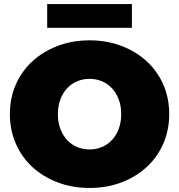

<svg xmlns="http://www.w3.org/2000/svg" viewBox="-20 -916 888 952"><path d="M424 16Q339 16 266.5 -11.5Q194 -39 141 -87.5Q88 -136 58.5 -203.5Q29 -271 29 -350Q29 -430 58.5 -497Q88 -564 141 -612.5Q194 -661 266.5 -688.5Q339 -716 424 -716Q510 -716 582 -688.5Q654 -661 707 -612.5Q760 -564 789.5 -497Q819 -430 819 -350Q819 -271 789.5 -203.5Q760 -136 707 -87.5Q654 -39 582 -11.5Q510 16 424 16ZM424 -175Q457 -175 485.5 -187Q514 -199 535 -221.5Q556 -244 568.5 -276.5Q581 -309 581 -350Q581 -391 568.5 -423.5Q556 -456 535 -478.5Q514 -501 485.5 -513Q457 -525 424 -525Q391 -525 362.5 -513Q334 -501 313 -478.5Q292 -456 279.5 -423.5Q267 -391 267 -350Q267 -309 279.5 -276.5Q292 -244 313 -221.5Q334 -199 362.5 -187Q391 -175 424 -175ZM214 -778V-896H634V-778Z"/></svg>

Font: Montserrat-Alt1 Black
Style: Regular
Weight: 900
Designer: Differentunic
Foundry: Differentunic
Version: Version 7.222